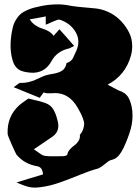

<svg xmlns="http://www.w3.org/2000/svg" viewBox="-20 -796 646 885"><path d="M56.2 -83Q92.3 -40 150.9 -29.8Q176.3 -25.9 178.2 7.8Q155.3 15.1 56.2 44.9Q97.7 63.5 119.9 67.1Q142.1 70.8 172.9 65.9Q212.4 60.5 257.1 44.7Q301.8 28.8 349.4 9.3Q397 -10.3 431.2 -19Q435.1 -20 441.4 -24.2Q447.8 -28.3 449.2 -28.8Q454.1 -32.2 462.4 -39.1Q470.7 -45.9 477.5 -51Q484.4 -56.2 491.2 -58.1Q512.2 -62.5 524.9 -76.4Q537.6 -90.3 548.8 -112.8Q571.8 -162.1 582.8 -202.6Q593.8 -243.2 589.8 -285.2Q585.4 -323.2 571.8 -346.7Q558.1 -370.1 524.9 -379.9Q522.9 -380.9 476.1 -405.8Q558.6 -448.7 584 -541Q591.8 -571.3 588.4 -600.8Q585 -630.4 568.8 -657.7Q552.7 -685.1 530.3 -706.5Q507.8 -728 477.3 -741.7Q446.8 -755.4 414.1 -757.8Q333.5 -764.2 301.8 -770Q246.6 -782.2 173.8 -769Q151.9 -764.6 137 -760.7Q122.1 -756.8 104.2 -749Q86.4 -741.2 74.7 -731Q63 -720.7 53 -704.1Q43 -687.5 38.1 -666Q16.6 -568.4 43.9 -502Q55.7 -479.5 73.5 -471.4Q91.3 -463.4 122.1 -460.9Q185.5 -457 216.8 -513.2Q241.7 -560.5 299.8 -573.2Q303.2 -574.7 310.3 -578.4Q317.4 -582 321.8 -584Q276.9 -636.2 253.9 -661.1Q250 -657.2 227.1 -630.9Q218.8 -643.6 203.4 -652.1Q188 -660.6 173.6 -664.8Q159.2 -668.9 143.1 -679.7Q127 -690.4 117.2 -707Q131.8 -709 155.8 -713.6Q179.7 -718.3 190.9 -720.2V-682.1Q202.1 -686 215.8 -692.9Q220.2 -694.3 228.8 -698.2Q237.3 -702.1 244.1 -704.3Q251 -706.5 255.9 -705.1Q304.7 -689 328.6 -648.2Q352.5 -607.4 331.1 -560.1Q328.1 -555.2 323.7 -544.4Q319.3 -533.7 315.9 -527.3Q312.5 -521 304.9 -514.4Q297.4 -507.8 287.1 -505.9Q282.2 -480.5 265.9 -470Q249.5 -459.5 220.2 -455.1Q186.5 -449.7 167 -439Q113.8 -411.6 74.2 -414.1Q70.8 -414.1 66.7 -411.4Q62.5 -408.7 55.4 -403.1Q48.3 -397.5 43 -394Q99.1 -371.1 163.1 -345.2L181.2 -370.1Q190.9 -366.2 195.8 -366.2H216.8Q296.4 -374.5 338.9 -297.9Q348.6 -280.3 352.5 -272.9Q356.4 -265.6 362.3 -250Q368.2 -234.4 367.9 -224.4Q367.7 -214.4 363.3 -200.7Q358.9 -187 348.1 -174.8Q350.1 -159.2 342 -146.5Q334 -133.8 323 -126.2Q312 -118.7 301.8 -106.9Q291.5 -95.2 290 -82Q289.1 -80.6 282.7 -78.4Q276.4 -76.2 272 -76.2Q267.1 -76.2 245.4 -75.7Q223.6 -75.2 210.4 -75.7Q197.3 -76.2 184.1 -78.1Q177.7 -79.6 170.9 -83.7Q164.1 -87.9 153.8 -95.5Q143.6 -103 136.2 -107.9Q211.9 -158.7 223.1 -167Q258.8 -192.9 245.1 -241.2Q237.8 -271.5 225.8 -291.7Q213.9 -312 189.9 -320.8Q178.2 -325.2 165.5 -328.6Q152.8 -332 135.7 -335.9Q118.7 -339.8 110.8 -341.8Q109.4 -340.8 93.3 -329.6Q77.1 -318.4 68.8 -311Q12.2 -259.8 15.1 -180.2Q15.6 -170.4 34.2 -129.2Q52.7 -87.9 56.2 -83Z"/></svg>

Font: Sonetni venez
Style: Regular
Weight: 400
Designer: Alja Herlah
Foundry: Type Salon
Version: Version 1.000;hotconv 1.0.109;makeotfexe 2.5.65596